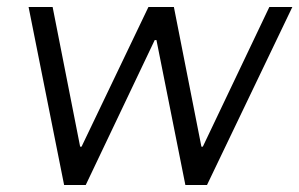

<svg xmlns="http://www.w3.org/2000/svg" viewBox="-20 -531 859 551"><path d="M164 0 62 -511H131L210 -110H214L406 -511H479L558 -110H562L753 -511H819L574 0H512L429 -416H424L226 0Z"/></svg>

Font: Chivo Medium ExtraLight
Style: Italic
Weight: 250
Italic angle: -8.05°
Version: Version 2.002